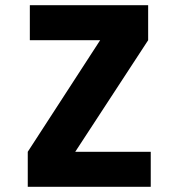

<svg xmlns="http://www.w3.org/2000/svg" viewBox="-20 -720 690 740"><path d="M87 0V-135L366 -565H95V-700H551V-565L270 -135H561V0Z"/></svg>

Font: Trispace ExtraBold
Style: Regular
Weight: 800
Designer: Tyler Finck
Foundry: Etcetera Type Company
Version: Version 1.210; ttfautohint (v1.8.3)